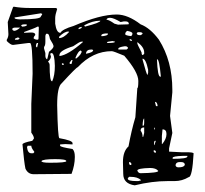

<svg xmlns="http://www.w3.org/2000/svg" viewBox="-28 -514 612 573"><path d="M10.7 -492.2 12.7 -494.1Q35.2 -490.2 59.6 -490.2H139.6L142.6 -487.3Q136.7 -469.7 136.7 -460V-443.4Q140.6 -416 152.3 -416Q158.2 -426.8 191.4 -436.5Q270.5 -470.7 320.3 -470.7Q353.5 -470.7 391.6 -441.4Q419.9 -430.7 446.3 -395.5Q486.3 -332 486.3 -246.1V-238.3L479.5 -168L486.3 -117.2L476.6 -71.3V-69.3V-61.5L513.7 -59.6H530.3Q546.9 -59.6 549.8 -56.6Q545.9 14.6 535.2 14.6Q515.6 26.4 493.2 26.4H472.7Q425.8 26.4 374 39.1Q339.8 34.2 339.8 4.9L338.9 -30.3Q338.9 -62.5 355.5 -77.1Q364.3 -125 376 -164.1L381.8 -251Q384.8 -251 384.8 -272.5Q384.8 -298.8 342.8 -347.7Q310.5 -361.3 305.7 -361.3Q249 -361.3 204.1 -313.5Q200.2 -313.5 156.2 -265.6Q142.6 -254.9 142.6 -200.2Q144.5 -101.6 149.4 -101.6Q188.5 -94.7 188.5 -86.9V-83L167 -84L151.4 -83V-79.1Q151.4 -75.2 188.5 -69.3Q195.3 -62.5 195.3 -46.9V-44.9Q195.3 -21.5 185.5 4.9L72.3 5.9Q55.7 5.9 47.9 -10.7Q43.9 -29.3 39.1 -83Q39.1 -87.9 68.4 -93.8L73.2 -100.6V-101.6Q73.2 -107.4 65.4 -118.2V-148.4V-204.1L69.3 -293.9Q69.3 -385.7 61.5 -385.7H56.6L10.7 -379.9Q3.9 -379.9 -7.8 -391.6V-395.5Q-2.9 -403.3 -2.9 -412.1L-4.9 -448.2ZM95.7 -474.6 15.6 -461.9V-460Q15.6 -457 30.3 -456.1Q93.8 -456.1 93.8 -464.8L97.7 -470.7V-472.7H95.7ZM290 -456.1V-455.1Q296.9 -455.1 313.5 -443.4L324.2 -440.4L355.5 -441.4L356.4 -443.4V-444.3Q355.5 -450.2 345.7 -450.2H341.8L332 -448.2Q310.5 -460.9 300.8 -460.9Q292 -460.9 290 -456.1ZM223.6 -438.5V-437.5L225.6 -434.6Q271.5 -446.3 271.5 -452.1H269.5Q248 -452.1 223.6 -438.5ZM35.2 -437.5 38.1 -434.6H40Q52.7 -435.5 52.7 -440.4L47.9 -441.4Q35.2 -441.4 35.2 -437.5ZM43.9 -418V-416L62.5 -417H65.4Q75.2 -417 77.1 -412.1V-409.2Q72.3 -404.3 72.3 -399.4Q77.1 -395.5 84 -395.5Q86.9 -395.5 86.9 -399.4L87.9 -431.6L86.9 -434.6H84Q78.1 -430.7 44.9 -418.9ZM206.1 -428.7 207 -427.7V-426.8Q215.8 -429.7 215.8 -431.6V-433.6H213.9Q206.1 -431.6 206.1 -428.7ZM8.8 -427.7V-426.8Q8.8 -423.8 13.7 -421.9Q21.5 -421.9 31.2 -430.7V-431.6H15.6Q8.8 -430.7 8.8 -427.7ZM345.7 -412.1Q345.7 -408.2 363.3 -406.2Q367.2 -409.2 367.2 -414.1Q367.2 -418.9 351.6 -421.9Q345.7 -418 345.7 -412.1ZM148.4 -404.3V-400.4Q162.1 -400.4 177.7 -418V-418.9L176.8 -419.9H175.8Q164.1 -419.9 148.4 -404.3ZM382.8 -418 379.9 -414.1Q381.8 -409.2 387.7 -409.2H392.6L397.5 -413.1V-414.1Q396.5 -418 387.7 -418ZM274.4 -408.2V-406.2H279.3Q293.9 -408.2 293.9 -412.1V-414.1H287.1Q274.4 -413.1 274.4 -408.2ZM114.3 -413.1H109.4L107.4 -407.2V-389.6Q107.4 -377.9 103.5 -374V-369.1L107.4 -355.5V-347.7Q107.4 -339.8 112.3 -336.9Q113.3 -336.9 118.2 -359.4Q131.8 -370.1 131.8 -376Q131.8 -380.9 121.1 -397.5Q118.2 -413.1 114.3 -413.1ZM16.6 -397.5V-395.5H26.4L30.3 -399.4V-400.4L25.4 -402.3Q16.6 -399.4 16.6 -397.5ZM366.2 -394.5 360.4 -397.5 358.4 -395.5V-394.5L363.3 -391.6H364.3ZM291 -387.7 293 -385.7H293.9Q315.4 -385.7 315.4 -389.6L307.6 -391.6Q291 -389.6 291 -387.7ZM149.4 -349.6V-346.7Q174.8 -349.6 219.7 -388.7V-389.6H213.9Q210 -389.6 190.4 -376Q149.4 -363.3 149.4 -349.6ZM382.8 -387.7H381.8V-384.8Q381.8 -381.8 394.5 -357.4Q394.5 -349.6 398.4 -349.6L402.3 -353.5V-357.4Q402.3 -373 382.8 -387.7ZM79.1 -376 81.1 -373H83L85.9 -385.7H83Q80.1 -385.7 79.1 -376ZM325.2 -369.1V-366.2H349.6L353.5 -369.1V-373L348.6 -376H343.8Q325.2 -373 325.2 -369.1ZM228.5 -353.5Q250 -357.4 250 -364.3L247.1 -366.2H244.1Q229.5 -366.2 228.5 -353.5ZM197.3 -341.8V-339.8H200.2Q215.8 -352.5 215.8 -361.3H213.9V-363.3Q206.1 -363.3 197.3 -341.8ZM122.1 -351.6 124 -345.7Q124 -337.9 115.2 -330.1Q120.1 -325.2 120.1 -320.3Q120.1 -271.5 127 -271.5H127.9Q135.7 -289.1 135.7 -317.4Q134.8 -353.5 127 -355.5H125Q122.1 -355.5 122.1 -351.6ZM397.5 -338.9V-335.9Q409.2 -292 412.1 -290L414.1 -296.9V-305.7Q407.2 -338.9 397.5 -338.9ZM441.4 -336.9H440.4Q442.4 -285.2 450.2 -285.2H452.1Q447.3 -336.9 441.4 -336.9ZM185.5 -335 179.7 -327.1V-325.2L180.7 -323.2H185.5L188.5 -335ZM158.2 -325.2 156.2 -323.2 158.2 -320.3H162.1V-323.2L160.2 -325.2ZM434.6 -210V-209L437.5 -197.3H442.4Q441.4 -210 434.6 -210ZM397.5 -139.6 398.4 -138.7H399.4Q402.3 -138.7 402.3 -148.4V-160.2Q398.4 -160.2 397.5 -139.6ZM391.6 -124Q397.5 -117.2 397.5 -105.5H399.4L402.3 -117.2V-133.8Q391.6 -133.8 391.6 -124ZM434.6 -132.8H432.6V-127.9H434.6ZM457 -127.9 455.1 -108.4V-84H456.1Q468.8 -99.6 468.8 -113.3V-114.3Q468.8 -127.9 457 -127.9ZM431.6 -83V-81.1H432.6L436.5 -91.8V-93.8H434.6Q431.6 -93.8 431.6 -83ZM54.7 -79.1 52.7 -75.2V-74.2Q54.7 -56.6 65.4 -56.6H71.3L74.2 -59.6V-61.5Q65.4 -72.3 65.4 -79.1ZM434.6 -65.4H430.7V-61.5L434.6 -57.6L437.5 -59.6V-61.5ZM487.3 -43V-40Q531.2 -40 531.2 -46.9V-48.8H517.6Q487.3 -47.9 487.3 -43ZM95.7 -33.2Q95.7 -28.3 121.1 -28.3Q169.9 -28.3 169.9 -33.2Q169.9 -39.1 136.7 -39.1Q99.6 -39.1 95.7 -33.2ZM360.4 -30.3H357.4V-24.4L360.4 -21.5H363.3L364.3 -24.4V-25.4ZM496.1 -22.5V-19.5Q498 -14.6 504.9 -14.6Q520.5 -14.6 523.4 -21.5V-24.4Q521.5 -30.3 512.7 -30.3H507.8Q498 -30.3 496.1 -22.5ZM381.8 -4.9Q384.8 2.9 391.6 2.9Q444.3 2 444.3 -3.9Q437.5 -12.7 419.9 -12.7Q381.8 -11.7 381.8 -4.9ZM357.4 13.7 353.5 17.6V19.5Q353.5 26.4 379.9 26.4H384.8L392.6 24.4V23.4Q382.8 13.7 361.3 13.7Z"/></svg>

Font: Love Ya Like A Sister
Style: Regular
Weight: 400
Designer: Kimberly Geswein
Foundry: Kimberly Geswein
Version: Version 1.002 2007